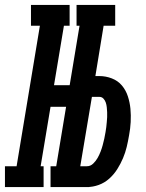

<svg xmlns="http://www.w3.org/2000/svg" viewBox="-68 -755 588 775"><path d="M241 -651V-735H397V-651ZM-48 0V-84H-1L93 -651H57V-735H213V-651H190L150 -411H262L247 -324H136L96 -84H108V0ZM136 0V-84H292V0ZM145 0 267 -735H364L317 -448H333Q359 -448 383.5 -438.5Q408 -429 424 -410Q440 -391 448 -366.5Q456 -342 458.5 -316Q461 -290 459.5 -262.5Q458 -235 453 -209Q449 -185 443.5 -162Q438 -139 428.5 -116.5Q419 -94 405.5 -72.5Q392 -51 373 -34Q354 -17 330.5 -8.5Q307 0 283 0ZM283 -84Q297 -84 308 -94.5Q319 -105 326 -117.5Q333 -130 338 -143Q343 -156 346.5 -169Q350 -182 353 -195.5Q356 -209 358 -222Q360 -232 361 -242Q362 -252 363 -262Q364 -272 364.5 -282Q365 -292 364.5 -302Q364 -312 363 -322Q362 -332 359 -341Q356 -350 349.5 -357Q343 -364 333 -364H303L256 -84Z"/></svg>

Font: Iosevka Slab Semibold Oblique
Style: Regular
Weight: 600
Italic angle: -9°
Monospace: yes
Designer: Belleve Invis
Foundry: Belleve Invis
Version: Version 11.1.1; ttfautohint (v1.8.3)